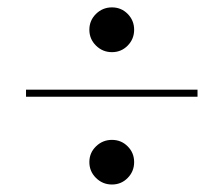

<svg xmlns="http://www.w3.org/2000/svg" viewBox="-20 -635 599 515"><path d="M237.5 -512.7Q219.7 -530.3 219.7 -555.2Q219.7 -580.1 237.5 -597.7Q255.4 -615.2 280.3 -615.2Q305.2 -615.2 322.5 -597.7Q339.8 -580.1 339.8 -555.2Q339.8 -530.3 322.5 -512.7Q305.2 -495.1 280.3 -495.1Q255.4 -495.1 237.5 -512.7ZM49.8 -394.5H509.8V-375.5H49.8ZM237.5 -157.7Q219.7 -175.3 219.7 -200.2Q219.7 -225.1 237.5 -242.4Q255.4 -259.8 280.3 -259.8Q305.2 -259.8 322.5 -242.4Q339.8 -225.1 339.8 -200.2Q339.8 -175.3 322.5 -157.7Q305.2 -140.1 280.3 -140.1Q255.4 -140.1 237.5 -157.7Z"/></svg>

Font: Bodoni* 11pt
Style: Regular
Weight: 400
Version: Version 2.3